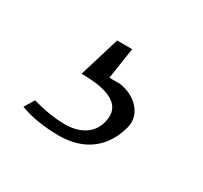

<svg xmlns="http://www.w3.org/2000/svg" viewBox="-68 -102 444 420"><g transform="rotate(30 154.5 108.0)"><path d="M18 214C43 224 79 230 117 230C181 230 223 196 238 139C248 102 216 70 175 65H149L161 -14H123L92 88C123 88 200 90 191 146C184 192 143 202 116 202C87 202 57 196 33 189Z"/></g></svg>

Font: Charger Sport
Style: HLObl
Weight: 100
Designer: Jasper
Foundry: Cannot Into Space Fonts
Version: Version 1.1